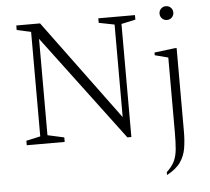

<svg xmlns="http://www.w3.org/2000/svg" viewBox="-60 -759 1151 1054"><g transform="rotate(-5 515.5 -232.0)"><path d="M65 0V-25L143 -42V-618L65 -635V-660H196L603 -108V-618L517 -635V-660H719V-635L641 -618V5H619L183 -576V-45L274 -25V0ZM892 -618Q876 -618 865 -629Q854 -640 854 -656Q854 -672 865 -683Q876 -694 892 -694Q908 -694 919 -683Q930 -672 930 -656Q930 -640 919 -629Q908 -618 892 -618ZM818 230V214Q848 186 861 158.5Q874 131 877.5 93.5Q881 56 881 0V-412L808 -431V-446L921 -460H931V0Q931 50 924 92Q917 134 893.5 168Q870 202 818 230Z"/></g></svg>

Font: Spectral ExtraLight
Style: Regular
Weight: 275
Designer: Jean-Baptiste Levee
Foundry: Production Type
Version: Version 2.001